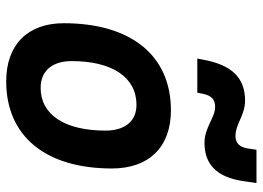

<svg xmlns="http://www.w3.org/2000/svg" viewBox="-135 -711 856 626"><g transform="rotate(90 293.0 -398.0)"><path d="M245.1 9.8C423.8 9.8 529.3 -118.2 529.3 -335C529.3 -456.1 459 -527.3 339.8 -527.3C161.1 -527.3 55.7 -397.5 55.7 -177.7C55.7 -60.1 126 9.8 245.1 9.8ZM266.6 -102.5C211.4 -102.5 179.2 -140.1 179.2 -203.6C179.2 -336.4 232.4 -415 321.8 -415C375 -415 405.8 -377.4 405.8 -314C405.8 -181.2 354 -102.5 266.6 -102.5ZM170.9 -613.3H282.2L285.6 -630.4C291.5 -659.7 304.2 -671.4 328.6 -671.4C363.3 -671.4 396 -636.7 445.8 -636.7C517.1 -636.7 557.6 -678.2 570.3 -761.7L576.7 -806.2H468.3L463.9 -776.9C459.5 -751 446.3 -737.8 424.3 -737.8C383.3 -737.8 356.4 -769 308.1 -769C231 -769 190.9 -722.7 174.3 -630.9Z"/></g></svg>

Font: Cascadia Mono SemiBold
Style: Italic
Weight: 600
Italic angle: -10°
Monospace: yes
Designer: Aaron Bell
Foundry: Saja Typeworks
Version: Version 2404.023